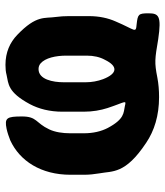

<svg xmlns="http://www.w3.org/2000/svg" viewBox="28 -606 590 685"><g transform="rotate(-90 322.5 -263.0)"><path d="M589 -145C601 -172 608 -204 608 -240V-312C608 -328 607 -343 605 -358C599 -398 613 -427 541 -496C514 -522 479 -538 434 -538C421 -538 409 -537 398 -534C367 -527 337 -531 294 -451C277 -419 267 -380 267 -335V-259C267 -227 272 -199 280 -174C301 -110 311 -106 287 -112C263 -117 241 -113 209 -173C197 -196 190 -225 190 -258V-307C190 -334 194 -361 204 -382C227 -431 250 -425 250 -479C250 -533 245 -542 206 -534C192 -531 178 -526 165 -521C91 -487 42 -411 42 -306V-258C42 -239 44 -221 47 -203C56 -156 43 -111 156 -36C199 -7 253 10 319 10C344 10 367 8 388 4C444 -7 454 -5 526 7C609 19 618 9 618 -28C618 -64 614 -66 579 -70C545 -73 559 -74 589 -145ZM383 -190C376 -209 372 -230 372 -252V-330C372 -369 382 -420 419 -420C426 -420 433 -418 439 -413C459 -396 467 -358 467 -321V-248C467 -223 462 -201 452 -183C429 -136 403 -138 383 -190Z"/></g></svg>

Font: Asimov Print
Style: A
Weight: 500
Designer: Google
Version: Version 2.000980: 2014